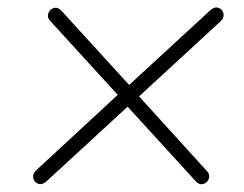

<svg xmlns="http://www.w3.org/2000/svg" viewBox="-20 -592 640 504"><path d="M74 -144 289 -343 111 -538Q103 -547 107 -557.5Q111 -568 121.5 -571Q132 -574 142 -563L319 -369L532 -565Q543 -575 553.5 -571.5Q564 -568 566.5 -557Q569 -546 560 -537L345 -339L524 -142Q532 -133 528 -122.5Q524 -112 513.5 -109Q503 -106 493 -117L315 -312L102 -116Q91 -106 80.5 -109.5Q70 -113 67.5 -124Q65 -135 74 -144Z"/></svg>

Font: SN Pro Thin
Style: Italic
Weight: 200
Italic angle: -9°
Designer: Tobias Whetton
Foundry: Supernotes
Version: Version 1.003;Glyphs 3.3 (3324)